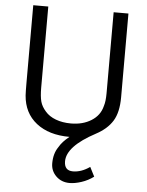

<svg xmlns="http://www.w3.org/2000/svg" viewBox="-62 -737 802 1050"><g transform="rotate(5 339.0 -212.5)"><path d="M256.2 165Q256.2 111.2 281.2 75Q291.2 57.5 304.4 43.1Q317.5 28.8 337.5 12.5Q223.8 12.5 155 -41.9Q86.2 -96.2 78.8 -192.5Q77.5 -212.5 77.5 -258.8V-687.5H160V-242.5Q160 -193.8 167.5 -166.2Q175 -138.8 197.5 -113.8Q218.8 -88.8 255.6 -75Q292.5 -61.2 338.8 -61.2Q403.8 -61.2 450.6 -90.6Q497.5 -120 510 -171.2Q518.8 -197.5 518.8 -242.5V-687.5H600V-227.5Q600 -145 570.6 -97.5Q541.2 -50 480 -17.5Q325 65 325 147.5Q325 198.8 372.5 198.8Q418.8 198.8 465 166.2L491.2 217.5Q461.2 240 425 251.9Q388.8 263.8 360 263.8Q315 263.8 285.6 235Q256.2 206.2 256.2 165Z"/></g></svg>

Font: Cambay
Style: Regular
Weight: 400
Designer: Pooja Saxena
Foundry: Pooja Saxena
Version: Version 1.181;PS 001.181;hotconv 1.0.70;makeotf.lib2.5.58329